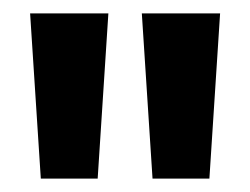

<svg xmlns="http://www.w3.org/2000/svg" viewBox="-20 -727 373 287"><path d="M41 -460 25 -707H142L126 -460ZM208 -460 192 -707H309L293 -460Z"/></svg>

Font: Bricolage Grotesque 24pt SemiBold
Style: Regular
Weight: 600
Designer: Mathieu Triay
Foundry: Atelier Triay
Version: Version 1.001;gftools[0.9.33.dev8+g029e19f]